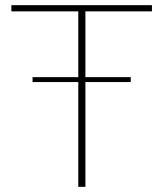

<svg xmlns="http://www.w3.org/2000/svg" viewBox="-20 -723 632 743"><path d="M310.5 -679V-424.5H486V-405.5H310.5V0H283V-405.5H106V-424.5H283V-679H24V-703H568V-679Z"/></svg>

Font: Lato 2
Style: Regular
Weight: 200
Designer: Lukasz Dziedzic with Adam Twardoch and Botio Nikoltchev
Foundry: tyPoland Lukasz Dziedzic
Version: Version 2.015; 2015-08-06; http://www.latofonts.com/